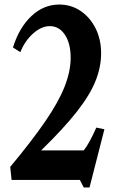

<svg xmlns="http://www.w3.org/2000/svg" viewBox="-20 -792 512 845"><path d="M348.5 33 331.5 0H31L25 -57.5Q122 -174 180.5 -259.8Q239 -345.5 265 -412.5Q291 -479.5 291 -538Q291 -600.5 265.8 -638.8Q240.5 -677 199 -677Q162.5 -677 126.2 -645Q90 -613 69.5 -562.5L37 -583Q64.5 -671 118.5 -721.5Q172.5 -772 240.5 -772Q293 -772 334.8 -743.8Q376.5 -715.5 400.8 -667Q425 -618.5 425 -557.5Q425 -496.5 400.2 -435Q375.5 -373.5 317.8 -300Q260 -226.5 161 -130H348.5Q361.5 -146 375.2 -171.5Q389 -197 404 -230.5L439.5 -223L374 33Z"/></svg>

Font: Libre Caslon Condensed
Style: Bold
Weight: 700
Designer: Pablo Impallari, Rodrigo Fuenzalida, Katja Schimmel, Ertekin Erdin
Foundry: Pablo Impallari, Rodrigo Fuenzalida
Version: Version 2.000; ttfautohint (v1.8.4.7-5d5b);gftools[0.9.33]